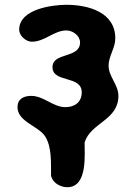

<svg xmlns="http://www.w3.org/2000/svg" viewBox="-20 -547 553 801"><path d="M193 187C201 217 232 234 261 234C348 234 332 91 333 47C359 -36 474 -45 474 -147C474 -194 433 -227 433 -273C433 -313 461 -346 461 -387C461 -497 347 -527 257 -527C200 -527 60 -510 60 -423C60 -398 88 -373 113 -373C167 -373 205 -420 257 -420C284 -420 314 -398 314 -370C314 -302 199 -330 199 -267C199 -200 321 -234 321 -162C321 -122 293 -100 253 -100C201 -100 163 -147 110 -147C79 -147 53 -134 53 -100C53 -40 138 -22 167 20C198 66 192 139 193 187Z"/></svg>

Font: Asimov Print
Style: Regular
Weight: 500
Designer: Google
Version: Version 2.000980: 2014